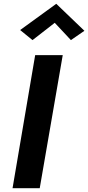

<svg xmlns="http://www.w3.org/2000/svg" viewBox="-20 -990 464 1010"><path d="M268 -870 151 -779 86 -832 276 -970 424 -828 353 -779ZM165 -700H310L189 0H46Z"/></svg>

Font: Jost* 600 Semi
Style: Italic
Weight: 600
Italic angle: -10°
Version: Version 3.500